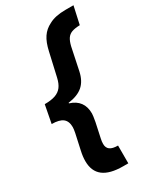

<svg xmlns="http://www.w3.org/2000/svg" viewBox="-217 -788 854 1019"><g transform="rotate(-30 209.5 -278.0)"><path d="M59.6 34.2Q59.6 6.3 66.9 -25.9L87.9 -122.1Q92.3 -144 92.3 -155.8Q92.3 -192.4 71 -209Q49.8 -225.6 3.4 -225.6L24.4 -335.4Q64.5 -335.4 89.6 -344.2Q114.7 -353 129.4 -372.3Q144 -391.6 151.4 -424.3L183.6 -565.9Q194.8 -617.2 214.8 -646.7Q234.9 -676.3 268.1 -692.4Q306.2 -713.9 370.6 -713.9H418.9L395 -605.5Q364.3 -604.5 345.9 -597.9Q327.6 -591.3 316.9 -575.7Q306.2 -560.1 299.3 -531.7L270.5 -394Q259.3 -341.3 227.8 -313.7Q196.3 -286.1 137.7 -278.3V-274.9Q216.8 -250.5 216.8 -167.5Q216.8 -155.3 210 -118.2L190.9 -29.3Q187 -12.2 187 2.4Q187 26.4 202.4 37.8Q217.8 49.3 251.5 49.3V158.2H220.2Q139.2 158.2 99.4 127.4Q59.6 96.7 59.6 34.2Z"/></g></svg>

Font: Viking Open Sans
Style: Bold Italic
Weight: 700
Italic angle: -12°
Foundry: Ascender Corporation
Version: Version 2.000